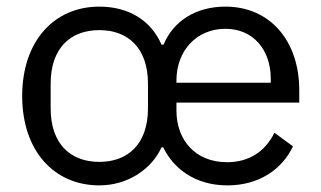

<svg xmlns="http://www.w3.org/2000/svg" viewBox="-20 -548 971 580"><path d="M280 -59C194 -59 133 -112 133 -221V-295C133 -404 194 -457 280 -457C366 -457 427 -404 427 -295V-221C427 -112 366 -59 280 -59ZM513 -298V-305C513 -395 574 -461 661 -461C743 -461 798 -400 798 -309V-298ZM667 12C762 12 832 -36 865 -106L809 -147C781 -90 732 -58 666 -58C570 -58 513 -125 513 -214V-238H884V-276C884 -423 797 -528 661 -528C570 -528 503 -483 474 -413H468C436 -487 368 -528 280 -528C142 -528 47 -422 47 -258C47 -94 142 12 280 12C366 12 438 -37 468 -103H473C503 -41 567 12 667 12Z"/></svg>

Font: IBM Plex Devanagari
Style: Regular
Weight: 400
Designer: Mike Abbink, Paul van der Laan, Pieter van Rosmalen, Erin McLaughlin
Foundry: Bold Monday
Version: Version 1.0